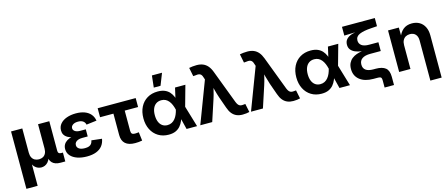

<svg xmlns="http://www.w3.org/2000/svg" viewBox="-55 -1471 5582 2391"><g transform="rotate(-15 2735.5 -275.5)"><path d="M58.6 204.1V-535.6H203.6V-223.1Q203.6 -185.5 216.8 -160.4Q230 -135.3 253.2 -122.8Q276.4 -110.4 306.2 -110.4Q335.9 -110.4 358.6 -122.8Q381.3 -135.3 394 -160.4Q406.7 -185.5 406.7 -223.1V-535.6H551.8V-153.8Q551.8 -133.3 561.5 -123.8Q571.3 -114.3 592.8 -114.3H614.7V0H553.2Q482.4 0 447.5 -35.9Q412.6 -71.8 412.6 -139.6V-189H437Q437 -134.3 425 -98.6Q413.1 -63 394 -42.5Q375 -22 352.8 -13.4Q330.6 -4.9 310.1 -4.9Q288.6 -4.9 265.9 -13.4Q243.2 -22 223.6 -42.5Q204.1 -63 192.1 -98.6Q180.2 -134.3 180.2 -189H203.6V204.1Z M893.6 10.3Q825.2 10.3 770.5 -8.3Q715.8 -26.9 684.1 -62.5Q652.3 -98.1 652.3 -148.4Q652.3 -181.2 666.7 -206.5Q681.2 -231.9 709.2 -249.5Q737.3 -267.1 778.3 -276.4Q819.3 -285.6 872.1 -285.6H964.8V-228.5H893.1Q862.3 -228.5 840.1 -220.2Q817.9 -211.9 805.9 -197Q793.9 -182.1 793.9 -161.1Q793.9 -131.8 819.8 -114Q845.7 -96.2 895 -96.2Q927.2 -96.2 948 -104.2Q968.8 -112.3 980.5 -128.9Q992.2 -145.5 996.1 -169.9L1129.4 -154.8Q1121.1 -102.1 1092 -65.2Q1063 -28.3 1013.2 -9Q963.4 10.3 893.6 10.3ZM874.5 -259.8Q822.3 -259.8 782.5 -267.8Q742.7 -275.9 716.1 -291.7Q689.5 -307.6 676 -331.1Q662.6 -354.5 662.6 -385.3Q662.6 -435.1 692.9 -470.7Q723.1 -506.3 775.9 -525.4Q828.6 -544.4 895 -544.4Q958.5 -544.4 1006.1 -526.9Q1053.7 -509.3 1083.3 -475.1Q1112.8 -440.9 1121.1 -390.6L988.8 -374.5Q982.9 -404.3 959.2 -421.1Q935.5 -438 895 -438Q852.5 -438 827.9 -420.7Q803.2 -403.3 803.2 -377Q803.2 -352.5 826.9 -336.4Q850.6 -320.3 894 -320.3H964.8V-259.8Z M1515.6 4.9Q1432.6 4.9 1390.1 -32.7Q1347.7 -70.3 1347.7 -143.6V-419.9H1175.3V-535.6H1665.5V-419.9H1493.2V-159.7Q1493.2 -133.3 1504.6 -121.8Q1516.1 -110.4 1543 -110.4Q1553.7 -110.4 1568.4 -111.8Q1583 -113.3 1592.8 -114.3L1606.4 -3.4Q1583.5 1 1560.5 2.9Q1537.6 4.9 1515.6 4.9Z M1947.8 11.7Q1871.1 11.7 1813.7 -23.4Q1756.3 -58.6 1724.6 -121.3Q1692.9 -184.1 1692.9 -266.1Q1692.9 -349.1 1724.6 -411.6Q1756.3 -474.1 1814.5 -509Q1872.6 -543.9 1950.2 -543.9Q2003.4 -543.9 2040.3 -528.1Q2077.1 -512.2 2100.6 -485.6Q2124 -459 2138.2 -426Q2152.3 -393.1 2160.2 -359.9H2200.7L2231.4 -274.9L2313.5 0H2178.2L2110.8 -269Q2103 -301.8 2091.1 -330.3Q2079.1 -358.9 2061.8 -380.6Q2044.4 -402.3 2020.8 -414.8Q1997.1 -427.2 1965.8 -427.2Q1926.8 -427.2 1898.4 -408Q1870.1 -388.7 1855.2 -353Q1840.3 -317.4 1840.3 -267.6Q1840.3 -217.8 1855 -181.9Q1869.6 -146 1897 -126.7Q1924.3 -107.4 1962.4 -107.4Q1994.1 -107.4 2018.8 -120.4Q2043.5 -133.3 2061.5 -155.8Q2079.6 -178.2 2091.8 -206.8Q2104 -235.4 2111.3 -266.1L2172.9 -535.6H2306.2L2231 -266.1L2199.7 -181.2H2159.2Q2150.4 -147 2136.2 -113Q2122.1 -79.1 2098.6 -50.8Q2075.2 -22.5 2038.6 -5.4Q2002 11.7 1947.8 11.7ZM1917 -603 1933.6 -755.4H2064L2003.9 -603Z M2355 0 2558.6 -536.6 2549.3 -564Q2542.5 -589.4 2531 -602.1Q2519.5 -614.7 2502.2 -617.7Q2484.9 -620.6 2459 -616.2L2428.7 -613.8L2406.2 -725.6Q2424.8 -730 2451.4 -732.7Q2478 -735.4 2503.9 -735.4Q2549.3 -735.4 2584.2 -721.2Q2619.1 -707 2645.3 -676.8Q2671.4 -646.5 2689.5 -598.1L2853.5 -165.5Q2863.8 -140.1 2875.7 -126.7Q2887.7 -113.3 2903.8 -109.6Q2919.9 -106 2940.9 -108.9L2965.3 -111.3L2987.8 -2Q2971.2 2.4 2947.8 5.4Q2924.3 8.3 2899.9 8.3Q2856.9 8.3 2823.2 -5.9Q2789.6 -20 2764.6 -50.3Q2739.7 -80.6 2723.1 -129.4L2671.9 -273.9Q2654.8 -324.7 2641.6 -375.5Q2628.4 -426.3 2615.2 -481H2651.4Q2638.2 -426.8 2626.7 -375.7Q2615.2 -324.7 2598.6 -273.9L2508.8 0Z M3008.8 0 3212.4 -536.6 3203.1 -564Q3196.3 -589.4 3184.8 -602.1Q3173.3 -614.7 3156 -617.7Q3138.7 -620.6 3112.8 -616.2L3082.5 -613.8L3060.1 -725.6Q3078.6 -730 3105.2 -732.7Q3131.8 -735.4 3157.7 -735.4Q3203.1 -735.4 3238 -721.2Q3272.9 -707 3299.1 -676.8Q3325.2 -646.5 3343.3 -598.1L3507.3 -165.5Q3517.6 -140.1 3529.5 -126.7Q3541.5 -113.3 3557.6 -109.6Q3573.7 -106 3594.7 -108.9L3619.1 -111.3L3641.6 -2Q3625 2.4 3601.6 5.4Q3578.1 8.3 3553.7 8.3Q3510.7 8.3 3477.1 -5.9Q3443.4 -20 3418.5 -50.3Q3393.6 -80.6 3377 -129.4L3325.7 -273.9Q3308.6 -324.7 3295.4 -375.5Q3282.2 -426.3 3269 -481H3305.2Q3292 -426.8 3280.5 -375.7Q3269 -324.7 3252.4 -273.9L3162.6 0Z M3918.9 11.7Q3842.3 11.7 3784.9 -23.4Q3727.5 -58.6 3695.8 -121.3Q3664.1 -184.1 3664.1 -266.1Q3664.1 -349.1 3695.8 -411.6Q3727.5 -474.1 3785.6 -509Q3843.8 -543.9 3921.4 -543.9Q3974.6 -543.9 4011.5 -528.1Q4048.3 -512.2 4071.8 -485.6Q4095.2 -459 4109.4 -426Q4123.5 -393.1 4131.3 -359.9H4171.9L4202.6 -274.9L4284.7 0H4149.4L4082 -269Q4074.2 -301.8 4062.3 -330.3Q4050.3 -358.9 4033 -380.6Q4015.6 -402.3 3991.9 -414.8Q3968.3 -427.2 3937 -427.2Q3897.9 -427.2 3869.6 -408Q3841.3 -388.7 3826.4 -353Q3811.5 -317.4 3811.5 -267.6Q3811.5 -217.8 3826.2 -181.9Q3840.8 -146 3868.2 -126.7Q3895.5 -107.4 3933.6 -107.4Q3965.3 -107.4 3990 -120.4Q4014.6 -133.3 4032.7 -155.8Q4050.8 -178.2 4063 -206.8Q4075.2 -235.4 4082.5 -266.1L4144 -535.6H4277.3L4202.1 -266.1L4170.9 -181.2H4130.4Q4121.6 -147 4107.4 -113Q4093.3 -79.1 4069.8 -50.8Q4046.4 -22.5 4009.8 -5.4Q3973.1 11.7 3918.9 11.7Z M4693.8 140.1V51.8Q4693.8 29.8 4689.5 18.6Q4685.1 7.3 4672.9 3.7Q4660.6 0 4636.7 0H4586.9Q4476.1 0 4412.4 -50.8Q4348.6 -101.6 4348.6 -189.9Q4348.6 -234.9 4364.3 -266.6Q4379.9 -298.3 4406.2 -319.3Q4432.6 -340.3 4466.1 -352.3Q4499.5 -364.3 4535.9 -369.6Q4572.3 -375 4607.9 -375.5L4608.4 -364.7Q4568.8 -365.2 4528.3 -371.1Q4487.8 -377 4453.9 -391.1Q4419.9 -405.3 4399.2 -430.7Q4378.4 -456.1 4378.4 -495.1Q4378.4 -538.6 4403.6 -565.9Q4428.7 -593.3 4473.1 -607.9Q4517.6 -622.6 4574.7 -627V-621.1L4376.5 -614.7V-727.5H4799.8V-622.1L4723.6 -616.7Q4624 -610.4 4571 -587.4Q4518.1 -564.5 4518.1 -511.7Q4518.1 -472.7 4549.1 -448.7Q4580.1 -424.8 4646 -424.8H4765.1V-311.5H4629.9Q4561 -311.5 4524.4 -285.9Q4487.8 -260.3 4487.8 -209.5Q4487.8 -162.1 4520.5 -138.4Q4553.2 -114.7 4616.2 -114.7H4648.9Q4731.4 -114.7 4773.2 -80.8Q4814.9 -46.9 4814.9 34.7V140.1Z M5064.5 -306.2V0H4918.9V-535.6H5058.1L5059.6 -400.4H5045.9Q5068.4 -468.8 5112.5 -506.3Q5156.7 -543.9 5226.6 -543.9Q5282.7 -543.9 5324.5 -519.5Q5366.2 -495.1 5389.2 -449.2Q5412.1 -403.3 5412.1 -339.4V204.1H5266.6V-313.5Q5266.6 -364.3 5240.7 -392.6Q5214.8 -420.9 5168.9 -420.9Q5138.2 -420.9 5114.7 -408Q5091.3 -395 5077.9 -369.4Q5064.5 -343.8 5064.5 -306.2Z"/></g></svg>

Font: Inter 20pt
Style: Bold
Weight: 700
Version: Version 4.001;git-66647c0bb